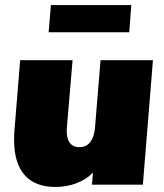

<svg xmlns="http://www.w3.org/2000/svg" viewBox="-20 -733 652 762"><path d="M587 -494 547 0H345L349 -48Q323 -21 284 -6Q245 9 200 9Q119 9 77.5 -38.5Q36 -86 36 -177Q36 -199 37 -211L60 -494H268L245 -222Q243 -188 255.5 -168.5Q268 -149 295 -149Q323 -149 338.5 -169.5Q354 -190 357 -226L379 -494ZM182 -713H501L493 -605H173Z"/></svg>

Font: Nunito Sans Heavy Heavy
Style: Italic
Weight: 400
Italic angle: -4.541°
Designer: Vernon Adams
Foundry: Vernon Adams
Version: Version 2.002